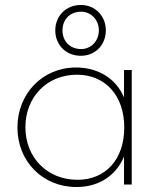

<svg xmlns="http://www.w3.org/2000/svg" viewBox="-20 -741 629 771"><path d="M287 10C377 10 445 -35 478 -112V0H509V-460H478V-350C446 -425 375 -470 285 -470C151 -470 50 -365 50 -229C50 -93 151 10 287 10ZM82 -230C82 -352 169 -441 289 -441C403 -441 479 -357 479 -229C479 -102 405 -19 291 -19C170 -19 82 -108 82 -230ZM202 -619C202 -561 244 -517 305 -517C363 -517 405 -561 405 -619C405 -676 363 -721 305 -721C244 -721 202 -676 202 -619ZM231 -619C231 -662 260 -694 306 -694C345 -694 377 -662 377 -619C377 -576 345 -544 306 -544C260 -544 231 -576 231 -619Z"/></svg>

Font: MV Cash Thin
Style: Regular
Weight: 100
Designer: Rodrigo Fuenzalida
Foundry: fragTYPE
Version: Version 1.100;Glyphs 3.1.2 (3151)